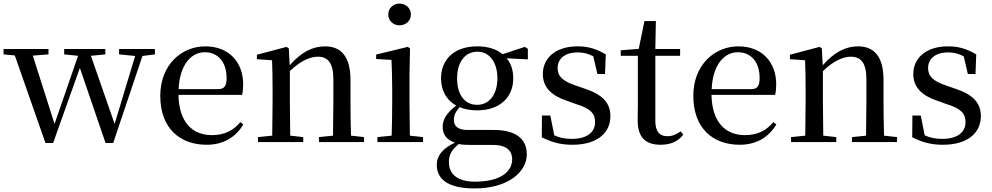

<svg xmlns="http://www.w3.org/2000/svg" viewBox="-26 -797 5566 1077"><path d="M642 -492 732 -483 617 -102 484 -484 565 -492V-522H334V-492L412 -484L280 -102L158 -485L246 -492V-522H-6V-492L57 -486L229 5H272L422 -416L566 5H609L773 -483L843 -492V-522H642Z M1134 15C1226 15 1296 -27 1339 -99L1322 -112C1283 -65 1233 -39 1163 -39C1056 -39 978 -108 975 -265H1332C1336 -281 1338 -301 1338 -325C1338 -445 1261 -537 1126 -537C991 -537 873 -432 873 -260C873 -78 982 15 1134 15ZM976 -297C982 -432 1045 -504 1123 -504C1199 -504 1245 -446 1245 -360C1245 -316 1234 -297 1197 -297Z M1841 0H2016V-28L1943 -36C1941 -91 1940 -174 1940 -230V-348C1940 -482 1886 -537 1797 -537C1731 -537 1667 -508 1599 -431L1594 -526L1581 -534L1415 -490V-465L1500 -459C1502 -410 1503 -363 1503 -295V-230L1501 -36L1421 -28V0H1675V-28L1602 -36L1600 -230V-398C1661 -458 1717 -479 1756 -479C1812 -479 1844 -446 1844 -352V-230L1842 -36L1763 -28V0Z M2215 -655C2250 -655 2279 -680 2279 -716C2279 -751 2250 -777 2215 -777C2180 -777 2152 -751 2152 -716C2152 -680 2180 -655 2215 -655ZM2170 0H2347V-28L2273 -36L2271 -230V-382L2274 -526L2261 -534L2084 -491V-466L2170 -461C2172 -411 2174 -362 2174 -294V-230C2174 -176 2173 -92 2171 -36L2091 -28V0Z M2650 -209C2580 -209 2538 -267 2538 -357C2538 -448 2582 -507 2652 -507C2719 -507 2764 -449 2764 -358C2764 -268 2720 -209 2650 -209ZM2651 -178C2777 -178 2853 -251 2853 -357C2853 -402 2841 -441 2816 -470L2935 -464V-523L2918 -534L2793 -493C2760 -521 2712 -537 2651 -537C2523 -537 2448 -465 2448 -357C2448 -290 2478 -235 2533 -205C2478 -162 2457 -126 2457 -85C2457 -42 2480 -12 2526 3C2458 35 2424 75 2424 128C2424 203 2480 260 2636 260C2826 260 2929 166 2929 69C2929 -15 2872 -68 2743 -68H2596C2542 -68 2520 -90 2520 -124C2520 -151 2530 -170 2552 -196C2580 -184 2613 -178 2651 -178ZM2547 11C2567 15 2589 16 2620 16H2740C2821 16 2847 54 2847 96C2847 169 2777 222 2639 222C2545 222 2492 184 2492 112C2492 69 2509 43 2547 11Z M3186 15C3324 15 3398 -52 3398 -145C3398 -217 3358 -265 3256 -299L3204 -317C3130 -342 3102 -369 3102 -415C3102 -467 3142 -503 3215 -503C3247 -503 3274 -496 3302 -481L3325 -382H3368L3372 -492C3320 -522 3276 -537 3214 -537C3089 -537 3019 -470 3019 -382C3019 -305 3070 -260 3153 -232L3206 -213C3288 -188 3312 -159 3312 -112C3312 -55 3267 -18 3181 -18C3141 -18 3111 -25 3083 -38L3061 -149H3014L3013 -27C3068 1 3118 15 3186 15Z M3680 15C3738 15 3779 -5 3807 -42L3792 -60C3765 -42 3746 -33 3717 -33C3674 -33 3650 -59 3650 -119V-484H3789V-522H3650L3653 -679H3589L3557 -523L3456 -515V-484H3552V-215C3552 -178 3551 -155 3551 -122C3551 -28 3593 15 3680 15Z M4124 15C4216 15 4286 -27 4329 -99L4312 -112C4273 -65 4223 -39 4153 -39C4046 -39 3968 -108 3965 -265H4322C4326 -281 4328 -301 4328 -325C4328 -445 4251 -537 4116 -537C3981 -537 3863 -432 3863 -260C3863 -78 3972 15 4124 15ZM3966 -297C3972 -432 4035 -504 4113 -504C4189 -504 4235 -446 4235 -360C4235 -316 4224 -297 4187 -297Z M4831 0H5006V-28L4933 -36C4931 -91 4930 -174 4930 -230V-348C4930 -482 4876 -537 4787 -537C4721 -537 4657 -508 4589 -431L4584 -526L4571 -534L4405 -490V-465L4490 -459C4492 -410 4493 -363 4493 -295V-230L4491 -36L4411 -28V0H4665V-28L4592 -36L4590 -230V-398C4651 -458 4707 -479 4746 -479C4802 -479 4834 -446 4834 -352V-230L4832 -36L4753 -28V0Z M5264 15C5402 15 5476 -52 5476 -145C5476 -217 5436 -265 5334 -299L5282 -317C5208 -342 5180 -369 5180 -415C5180 -467 5220 -503 5293 -503C5325 -503 5352 -496 5380 -481L5403 -382H5446L5450 -492C5398 -522 5354 -537 5292 -537C5167 -537 5097 -470 5097 -382C5097 -305 5148 -260 5231 -232L5284 -213C5366 -188 5390 -159 5390 -112C5390 -55 5345 -18 5259 -18C5219 -18 5189 -25 5161 -38L5139 -149H5092L5091 -27C5146 1 5196 15 5264 15Z"/></svg>

Font: Noto Serif HK Medium
Style: Regular
Weight: 500
Designer: Ryoko NISHIZUKA 西塚涼子 (kana & ideographs); Frank Grießhammer (Latin, Greek & Cyrillic); Wenlong ZHANG 张文龙 (bopomofo); San
Foundry: Adobe
Version: Version 2.001;hotconv 1.1.0;makeotfexe 2.6.0